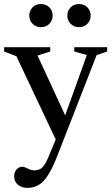

<svg xmlns="http://www.w3.org/2000/svg" viewBox="-20 -672 558 954"><path d="M311 -83.5 262 32 61.5 -392.5 0.5 -416V-437.5H229.5V-416L166.5 -396ZM116 261.5Q87.5 261.5 69 246Q50.5 230.5 50.5 203.5Q50.5 189 56.2 178.5Q62 168 71.2 162.2Q80.5 156.5 90 156.5Q99.5 156.5 108.2 161Q117 165.5 127.5 170Q138 174.5 152 174.5Q165.5 174.5 176.5 169.5Q187.5 164.5 197.8 151.2Q208 138 218.5 113.5L275 -22.5L299.5 -86.5L411.5 -398.5L349 -416V-437.5H512.5V-416L460 -398L265 102Q240.5 164.5 218 199.2Q195.5 234 171 247.8Q146.5 261.5 116 261.5ZM183.5 -537Q157.5 -537 141.5 -554Q125.5 -571 125.5 -594.5Q125.5 -618.5 141.5 -635.2Q157.5 -652 183.5 -652Q209.5 -652 225.5 -635.2Q241.5 -618.5 241.5 -594.5Q241.5 -571 225.5 -554Q209.5 -537 183.5 -537ZM372.5 -537Q347 -537 330.8 -554Q314.5 -571 314.5 -594.5Q314.5 -618.5 330.8 -635.2Q347 -652 372.5 -652Q398.5 -652 414.5 -635.2Q430.5 -618.5 430.5 -594.5Q430.5 -571 414.5 -554Q398.5 -537 372.5 -537Z"/></svg>

Font: Newsreader 24pt Medium
Style: Regular
Weight: 500
Designer: Hugues Gentile
Foundry: Production Type
Version: Version 1.003